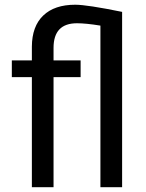

<svg xmlns="http://www.w3.org/2000/svg" viewBox="-20 -780 608 800"><path d="M398.4 -673.3Q337.9 -683.1 300.8 -683.1Q203.1 -683.1 203.1 -580.6V-528.3H315.9V-458.5H203.1V0H112.8V-458.5H29.3V-528.3H112.8V-585.9Q113.3 -670.4 160.2 -715.3Q207 -760.3 293.5 -760.3Q342.8 -760.3 488.8 -730.5V0H398.4Z"/></svg>

Font: Roboto-ThirdPerson-AD3FC
Style: ThirdPerson-AD3FC
Weight: 400
Designer: Google
Version: Version 2.137; 2017